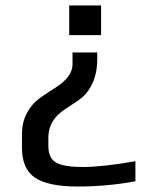

<svg xmlns="http://www.w3.org/2000/svg" viewBox="-20 -504 573 699"><path d="M232 -484H348V-376H232ZM60 34V-16Q60 -59 78 -92.5Q96 -126 125 -147Q152 -166 179 -183Q244 -223 244 -270V-313H334V-289Q334 -238 316.5 -200.5Q299 -163 271 -143Q259 -134 219 -108Q156 -68 156 -3V27Q156 72 184.5 88Q213 104 282 104Q352 104 473 83V156Q371 175 263 175Q155 175 107.5 143Q60 111 60 34Z"/></svg>

Font: Play
Style: Regular
Weight: 400
Designer: Jonas Hecksher (Cyrillic expansion: Cyreal)
Foundry: Jonas Hecksher, Playtype, e-types AS
Version: Version 2.101; ttfautohint (v1.5.65-e2d9)